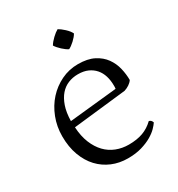

<svg xmlns="http://www.w3.org/2000/svg" viewBox="-179 -856 915 988"><g transform="rotate(-30 278.0 -361.5)"><path d="M136 -258Q139 -204 155.5 -163.5Q172 -123 198 -96Q224 -69 258.5 -55.5Q293 -42 332 -42Q381 -42 416.5 -55Q452 -68 481 -96Q495 -93 500 -77Q493 -66 477.5 -50Q462 -34 436.5 -19Q411 -4 375.5 6.5Q340 17 293 17Q243 17 200 -1Q157 -19 125 -53Q93 -87 74.5 -137Q56 -187 56 -250Q56 -308 76 -359.5Q96 -411 130.5 -449Q165 -487 211.5 -509.5Q258 -532 311 -532Q368 -532 405 -513Q442 -494 463.5 -464Q485 -434 493.5 -398Q502 -362 502 -328Q494 -316 480.5 -307Q467 -298 451 -293ZM285 -487Q254 -487 227 -476Q200 -465 180 -442Q160 -419 147.5 -383Q135 -347 134 -296L416 -325Q417 -330 417 -335Q417 -340 417 -344Q417 -375 409 -401Q401 -427 384.5 -446Q368 -465 343.5 -476Q319 -487 285 -487ZM373 -679Q364 -663 345 -645.5Q326 -628 311 -621Q296 -628 277 -645.5Q258 -663 248 -679Q258 -696 277 -714Q296 -732 311 -740Q326 -732 345.5 -714Q365 -696 373 -679Z"/></g></svg>

Font: Gotu
Style: Regular
Weight: 400
Designer: Sarang Kulkarni & Kailash Malviya
Foundry: Ek Type
Version: Version 2.320;hotconv 1.0.109;makeotfexe 2.5.65596; ttfautoh